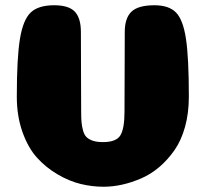

<svg xmlns="http://www.w3.org/2000/svg" viewBox="-20 -704 792 731"><path d="M372 -163Q423 -163 438.5 -189Q454 -215 454 -278Q454 -308 454.5 -416.5Q455 -525 455 -582Q455 -635 480.5 -659.5Q506 -684 568 -684Q623 -684 650 -656.5Q677 -629 688 -556.5Q699 -484 699 -336Q699 -273 684.5 -221Q670 -169 644.5 -132.5Q619 -96 587 -68.5Q555 -41 518 -25Q481 -9 445 -1Q409 7 374 7Q331 7 287.5 -3.5Q244 -14 199.5 -40Q155 -66 121 -103.5Q87 -141 65.5 -201.5Q44 -262 44 -336Q44 -484 56 -556.5Q68 -629 97 -656.5Q126 -684 186 -684Q242 -684 265 -659.5Q288 -635 288 -582Q288 -524 288.5 -416.5Q289 -309 289 -279Q289 -253 290.5 -237.5Q292 -222 296.5 -206Q301 -190 310 -181.5Q319 -173 334 -168Q349 -163 372 -163Z"/></svg>

Font: Coiny 2.0
Style: Regular
Weight: 400
Version: Version 1.001 July 11, 2018